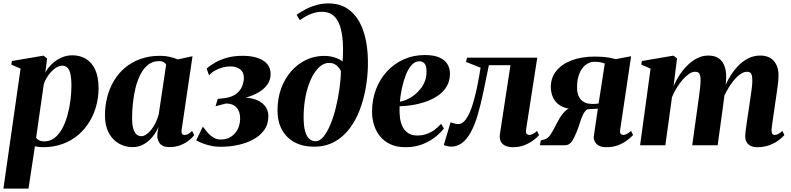

<svg xmlns="http://www.w3.org/2000/svg" viewBox="-33 -851 4632 1125"><path d="M-13 254 87.5 -449 33 -472.5 36.5 -493.5 222 -525 243 -508.5 232.5 -425.5Q247 -453 271.2 -476.2Q295.5 -499.5 326.2 -513.2Q357 -527 391 -527Q436 -527 470.8 -506Q505.5 -485 525 -442.2Q544.5 -399.5 544.5 -334Q544.5 -281.5 531 -231.2Q517.5 -181 490.8 -137Q464 -93 424.8 -59.8Q385.5 -26.5 333.8 -7.5Q282 11.5 218.5 11.5Q207.5 11.5 195.2 10Q183 8.5 171.5 6.5L134 254ZM178.5 -43.5Q185 -34.5 196.8 -28.5Q208.5 -22.5 226 -22.5Q260.5 -22.5 286.5 -42.8Q312.5 -63 331.2 -97.2Q350 -131.5 362 -174.5Q374 -217.5 379.8 -263.2Q385.5 -309 385.5 -351.5Q385.5 -388 380.5 -413.5Q375.5 -439 363.8 -452.5Q352 -466 332 -466Q309.5 -466 287.2 -448.8Q265 -431.5 248 -406.5Q231 -381.5 223.5 -357.5Z M1031.5 -92.5Q1029 -73.5 1034 -66.8Q1039 -60 1048 -60Q1058.5 -60 1069.2 -65.5Q1080 -71 1092.5 -84L1105 -58.5Q1092.5 -43 1071.8 -26.8Q1051 -10.5 1022.8 0.2Q994.5 11 959 11Q918.5 11 902.2 -12.2Q886 -35.5 889 -65.5L895.5 -108Q885 -80.5 863.5 -53Q842 -25.5 812 -7.2Q782 11 744.5 11Q700.5 11 663.5 -10Q626.5 -31 604.2 -72.5Q582 -114 582 -175Q582 -230 595.2 -281.8Q608.5 -333.5 634.5 -377.5Q660.5 -421.5 699.5 -454.2Q738.5 -487 790 -505.5Q841.5 -524 905 -524Q935.5 -524 961 -518Q986.5 -512 1008.5 -503L1095 -521.5ZM940.5 -472Q937 -480 926.8 -486.5Q916.5 -493 899.5 -493Q862 -493 835.2 -472Q808.5 -451 790.2 -415.5Q772 -380 761.2 -336.2Q750.5 -292.5 745.8 -247Q741 -201.5 741 -161.5Q741 -119 748.2 -95.5Q755.5 -72 768 -62.5Q780.5 -53 795 -53Q809 -53 824 -63Q839 -73 853 -90.5Q867 -108 878.5 -131.2Q890 -154.5 897 -181Z M1262.5 9Q1228 9 1198.8 2.2Q1169.5 -4.5 1148.2 -13.5Q1127 -22.5 1116.5 -28.5L1155.5 -109Q1167 -93.5 1182 -75.8Q1197 -58 1216.8 -45.8Q1236.5 -33.5 1260 -33.5Q1296.5 -33.5 1322 -50.8Q1347.5 -68 1360.8 -96Q1374 -124 1374 -155.5Q1374 -183.5 1364.8 -203.2Q1355.5 -223 1337 -233.8Q1318.5 -244.5 1290.5 -244.5L1230 -228.5L1243 -271.5L1287 -276.5Q1332.5 -284 1356 -305Q1379.5 -326 1387.8 -351Q1396 -376 1396 -394Q1396 -428.5 1373.2 -445.2Q1350.5 -462 1316.5 -462Q1295.5 -462 1272 -455.8Q1248.5 -449.5 1227.2 -437.8Q1206 -426 1192 -409.5L1178 -449Q1198 -467.5 1227.8 -484.5Q1257.5 -501.5 1297.5 -512.8Q1337.5 -524 1388 -524Q1463.5 -524 1508 -496.8Q1552.5 -469.5 1552.5 -417Q1552.5 -382.5 1534.2 -356.5Q1516 -330.5 1485.5 -312Q1455 -293.5 1418.2 -282.2Q1381.5 -271 1346 -266.5L1338 -274.5Q1404 -284.5 1449 -272.5Q1494 -260.5 1516.8 -233.5Q1539.5 -206.5 1539.5 -171Q1539.5 -122.5 1514.5 -88.2Q1489.5 -54 1448.8 -32.5Q1408 -11 1359 -1Q1310 9 1262.5 9Z M1806 8.5Q1742 8.5 1694.2 -16.8Q1646.5 -42 1619.8 -89.5Q1593 -137 1593 -204Q1593 -274.5 1614.5 -333Q1636 -391.5 1673.8 -434.2Q1711.5 -477 1760.8 -500.2Q1810 -523.5 1866 -523.5Q1901 -523.5 1930.2 -513.5Q1959.5 -503.5 1974.5 -490.5Q1980 -575 1973.2 -631.2Q1966.5 -687.5 1950 -720.8Q1933.5 -754 1909.2 -768Q1885 -782 1855 -782Q1825.5 -782 1794.8 -771.5Q1764 -761 1723.5 -733L1705 -764.5Q1732 -783.5 1762.2 -798.8Q1792.5 -814 1825 -822.5Q1857.5 -831 1891 -831Q1953.5 -831 1998.2 -803.2Q2043 -775.5 2071.5 -725Q2100 -674.5 2112.5 -606Q2125 -537.5 2122.5 -456Q2120.5 -395 2108.8 -329.8Q2097 -264.5 2073.8 -204.2Q2050.5 -144 2014 -96Q1977.5 -48 1926 -19.8Q1874.5 8.5 1806 8.5ZM1816 -23.5Q1841 -23.5 1863 -50.8Q1885 -78 1903.5 -122.8Q1922 -167.5 1935.2 -222Q1948.5 -276.5 1956.2 -332Q1964 -387.5 1964.5 -435Q1958 -448 1948.5 -458.8Q1939 -469.5 1926 -476Q1913 -482.5 1895 -482.5Q1869 -482.5 1846.5 -465.2Q1824 -448 1805.2 -417.5Q1786.5 -387 1773.2 -346.8Q1760 -306.5 1753 -260Q1746 -213.5 1746 -165Q1746 -113 1754.8 -82Q1763.5 -51 1779.5 -37.2Q1795.5 -23.5 1816 -23.5Z M2568 -98.5Q2554 -78.5 2523 -52.5Q2492 -26.5 2446.8 -7.5Q2401.5 11.5 2343 11.5Q2291.5 11.5 2254.5 -5.8Q2217.5 -23 2193.8 -52.5Q2170 -82 2158.5 -119Q2147 -156 2147 -195.5Q2147 -267 2170 -327.5Q2193 -388 2234.8 -433Q2276.5 -478 2333 -503.2Q2389.5 -528.5 2456 -528.5Q2508.5 -528.5 2540.8 -514.5Q2573 -500.5 2588 -476.2Q2603 -452 2603.5 -421Q2603.5 -376.5 2584 -344Q2564.5 -311.5 2532 -289.8Q2499.5 -268 2460.5 -254.8Q2421.5 -241.5 2381.8 -235.2Q2342 -229 2308.5 -228.5Q2306.5 -193 2310.5 -162Q2314.5 -131 2326.5 -107.5Q2338.5 -84 2359.5 -70.5Q2380.5 -57 2411.5 -57Q2443 -57 2469 -66.8Q2495 -76.5 2515.8 -92.5Q2536.5 -108.5 2551.5 -125.5ZM2424 -492Q2398.5 -492 2378.8 -469.8Q2359 -447.5 2345 -412Q2331 -376.5 2322.2 -335Q2313.5 -293.5 2310 -255Q2330 -258.5 2351.8 -268Q2373.5 -277.5 2393.8 -293.2Q2414 -309 2430.5 -329.8Q2447 -350.5 2456.8 -376Q2466.5 -401.5 2466 -431.5Q2466 -465.5 2454.5 -478.8Q2443 -492 2424 -492Z M3049.5 -91.5Q3046.5 -72 3053.5 -66Q3060.5 -60 3067.5 -60Q3076 -60 3087.8 -65.2Q3099.5 -70.5 3113.5 -83.5L3125.5 -59Q3113.5 -45 3091.8 -28.8Q3070 -12.5 3040 -0.5Q3010 11.5 2972.5 11.5Q2930.5 11.5 2910.5 -9.2Q2890.5 -30 2896 -64.5L2958 -469H2831.5Q2815 -386.5 2799.2 -312Q2783.5 -237.5 2766 -177.5Q2748.5 -117.5 2725.5 -76.5Q2700.5 -31.5 2672.2 -11.8Q2644 8 2612.5 8Q2598 8 2585.8 5Q2573.5 2 2567.5 -1.5L2607 -134.5Q2612.5 -132.5 2619.8 -130Q2627 -127.5 2635.5 -125.8Q2644 -124 2652.5 -124Q2669 -124 2683.2 -137Q2697.5 -150 2709.2 -171.5Q2721 -193 2730.2 -220Q2739.5 -247 2746.5 -274Q2755.5 -307.5 2762.5 -341Q2769.5 -374.5 2774.5 -404.2Q2779.5 -434 2783 -454.5L2697.5 -488L2703.5 -513H3115Z M3664.5 -84 3676.5 -60Q3665.5 -47.5 3644.2 -30.8Q3623 -14 3591.8 -1.2Q3560.5 11.5 3519 11.5Q3481 11.5 3463 -7Q3445 -25.5 3446 -49.5L3470 -214.5Q3461.5 -213.5 3450.5 -213Q3439.5 -212.5 3428 -212Q3416.5 -211.5 3408 -210.5Q3392.5 -199.5 3382.2 -177.5Q3372 -155.5 3364 -129.2Q3356 -103 3346 -78.5Q3332 -43 3317 -21.5Q3302 0 3278 0H3131L3135.5 -28L3159.5 -34.5Q3176.5 -39.5 3190.5 -59.5Q3204.5 -79.5 3217.8 -106Q3231 -132.5 3246.2 -158.5Q3261.5 -184.5 3280.8 -202Q3300 -219.5 3326 -220.5L3345 -210.5Q3302.5 -210.5 3273.8 -221Q3245 -231.5 3227.8 -250Q3210.5 -268.5 3202.8 -291.2Q3195 -314 3194.5 -338Q3193.5 -393.5 3225.5 -434.2Q3257.5 -475 3316 -497.2Q3374.5 -519.5 3452 -519.5Q3475 -519.5 3495.8 -518Q3516.5 -516.5 3536.2 -513Q3556 -509.5 3575.5 -504.5L3665 -521.5L3600.5 -89Q3598 -71.5 3605 -65.8Q3612 -60 3619 -60Q3627.5 -60 3639.5 -66Q3651.5 -72 3664.5 -84ZM3474.5 -244.5 3510.5 -478Q3505 -481.5 3496 -484Q3487 -486.5 3475.2 -487.8Q3463.5 -489 3450 -489Q3423 -489 3399.8 -471.8Q3376.5 -454.5 3362.2 -420.8Q3348 -387 3348 -337Q3348 -292.5 3371 -267.2Q3394 -242 3435.5 -242Q3442.5 -242 3449.5 -242.2Q3456.5 -242.5 3463 -243.2Q3469.5 -244 3474.5 -244.5Z M3934 -508.5 3913.5 -345.5Q3926.5 -376.5 3946.5 -408Q3966.5 -439.5 3993 -466.2Q4019.5 -493 4050.8 -509.2Q4082 -525.5 4117.5 -525.5Q4157.5 -525.5 4181.5 -507Q4205.5 -488.5 4215.2 -454.8Q4225 -421 4221 -375.5Q4220 -368 4218.8 -356.2Q4217.5 -344.5 4215.5 -331.8Q4213.5 -319 4211.5 -308.5L4195.5 -292.5Q4212 -345.5 4236 -388.2Q4260 -431 4289 -461.8Q4318 -492.5 4351.2 -509Q4384.5 -525.5 4420 -525.5Q4474 -525.5 4501.2 -493.8Q4528.5 -462 4528.5 -412Q4528.5 -386.5 4525.2 -358.8Q4522 -331 4517.5 -302Q4513 -273 4509 -244.5Q4505.5 -218.5 4501 -189Q4496.5 -159.5 4492.8 -133Q4489 -106.5 4487.5 -89.5Q4487.5 -72 4493 -66Q4498.5 -60 4506 -60Q4514.5 -60 4526 -65.5Q4537.5 -71 4551 -84L4563 -59.5Q4552 -46.5 4530.5 -30Q4509 -13.5 4477 -1Q4445 11.5 4402 11.5Q4383 11.5 4367.2 4.5Q4351.5 -2.5 4342.5 -16.8Q4333.5 -31 4333.5 -52.5Q4333.5 -65 4337.2 -93.8Q4341 -122.5 4346.2 -156.5Q4351.5 -190.5 4355.5 -219.5Q4360 -251.5 4364.8 -282.2Q4369.5 -313 4372.5 -338.5Q4375.5 -364 4375 -379.5Q4375 -406 4368.8 -418.2Q4362.5 -430.5 4343 -430.5Q4325 -430.5 4303.8 -415.5Q4282.5 -400.5 4261.8 -374.2Q4241 -348 4223 -314.2Q4205 -280.5 4193.5 -243.5L4216.5 -333.5Q4214.5 -315 4212.8 -301Q4211 -287 4209.2 -272.8Q4207.5 -258.5 4205 -239.5L4172 0H4023L4053.5 -219Q4058 -251.5 4062.2 -282.2Q4066.5 -313 4069.2 -338.2Q4072 -363.5 4072 -379Q4072 -406.5 4065.5 -418.5Q4059 -430.5 4039 -430.5Q4022.5 -430.5 4003.5 -417.5Q3984.5 -404.5 3965.8 -382.8Q3947 -361 3931 -334.5Q3915 -308 3904.5 -282L3865.5 0H3717.5L3779 -449L3724.5 -472.5L3728 -493.5L3913 -525Z"/></svg>

Font: Merriweather 120pt ExtraBold
Style: Italic
Weight: 800
Italic angle: -7.8°
Version: Version 2.101